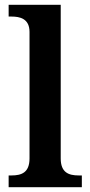

<svg xmlns="http://www.w3.org/2000/svg" viewBox="-20 -780 376 800"><path d="M16 0H321V-49H308C266 -49 233 -61 233 -120V-760H16V-711H28C62 -711 103 -703 103 -647V-120C103 -61 70 -49 28 -49H16Z"/></svg>

Font: Noto Serif Gurmukhi SemiBold
Style: Regular
Weight: 600
Designer: Vaibhav Singh and the Monotype Design Team
Foundry: Monotype Imaging Inc.
Version: Version 2.004